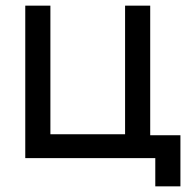

<svg xmlns="http://www.w3.org/2000/svg" viewBox="-20 -560 669 680"><path d="M530 100V0H69.5V-540H158.5V-84.5H423V-540H512V-81H619V100Z"/></svg>

Font: Cns Manrope Med
Style: Regular
Weight: 500
Designer: Mikhail Sharanda
Foundry: Mikhail Sharanda
Version: Version 4.504